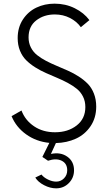

<svg xmlns="http://www.w3.org/2000/svg" viewBox="-20 -780 595 1060"><path d="M511.2 -191.4Q511.2 -129.4 480 -83.3Q448.7 -37.1 398.9 -14.4Q349.1 8.3 288.6 9.8L261.2 69.8Q314.5 58.6 351.6 85Q388.7 111.3 388.7 160.2Q388.7 201.7 360.1 230.7Q331.5 259.8 290 259.8Q256.8 259.8 223.4 242.4Q189.9 225.1 174.8 200.2L209 183.6Q221.2 199.7 244.9 211.2Q268.6 222.7 290 222.7Q315.4 222.7 333.3 204.6Q351.1 186.5 351.1 160.2Q351.1 122.6 320.6 107.4Q290 92.3 245.1 107.4L213.9 86.4L252.4 8.8Q179.7 1.5 124.3 -38.3Q68.8 -78.1 43.9 -138.7L98.6 -169.9Q119.1 -115.7 168 -82.8Q216.8 -49.8 283.7 -49.8Q355 -49.8 403.1 -87.2Q451.2 -124.5 451.2 -189Q451.2 -220.7 438.5 -246.3Q425.8 -272 404.1 -289.6Q382.3 -307.1 354.2 -322.3Q326.2 -337.4 295.2 -350.3Q264.2 -363.3 233.4 -377Q202.6 -390.6 174.6 -408.2Q146.5 -425.8 124.8 -447.3Q103 -468.8 90.3 -500Q77.6 -531.2 77.6 -569.8Q77.6 -628.4 106.4 -672.4Q135.3 -716.3 180.9 -738Q226.6 -759.8 281.2 -759.8Q341.8 -759.8 392.6 -734.6Q443.4 -709.5 473.6 -668.9L426.3 -629.9Q403.8 -661.6 366 -680.9Q328.1 -700.2 282.7 -700.2Q222.2 -700.2 179.9 -667.2Q137.7 -634.3 137.7 -573.7Q137.7 -543 150.4 -518.1Q163.1 -493.2 184.8 -475.8Q206.5 -458.5 234.6 -443.8Q262.7 -429.2 293.7 -416.3Q324.7 -403.3 355.5 -389.6Q386.2 -376 414.3 -357.9Q442.4 -339.8 464.1 -317.9Q485.8 -295.9 498.5 -263.4Q511.2 -231 511.2 -191.4Z"/></svg>

Font: Now Alt Light
Style: Regular
Weight: 300
Designer: Alfredo Marco Pradil
Foundry: Alfredo Marco Pradil
Version: Version 1.002;PS 001.002;hotconv 1.0.88;makeotf.lib2.5.64775